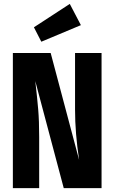

<svg xmlns="http://www.w3.org/2000/svg" viewBox="-20 -965 587 985"><path d="M501 0H307L161 -549Q171 -462 176 -403.5Q181 -345 181 -262V0H46V-693H240L386 -144Q365 -282 365 -403V-693H501ZM338 -945 395 -836 192 -751 154 -825Z"/></svg>

Font: Fira Sans Extra Condensed
Style: Bold
Weight: 700
Width: 1
Designer: Carrois Corporate & Edenspiekermann AG
Foundry: Carrois Corporate GbR & Edenspiekermann AG
Version: Version 4.203